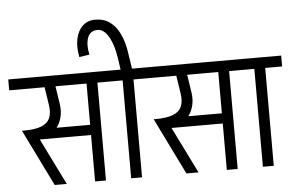

<svg xmlns="http://www.w3.org/2000/svg" viewBox="-89 -1019 1699 1108"><g transform="rotate(-5 760.5 -465.0)"><path d="M275 -567V-630H427V-567ZM95 -269V-328H429V-269ZM61 -268 32 -328Q97 -328 134 -342Q171 -356 184.5 -386Q198 -416 191 -462H254Q260 -421 251 -386Q242 -351 221 -324.5Q200 -298 169 -283Q138 -268 99 -268ZM184 0 23 -328H92L254 0ZM191 -462 170 -600H233L254 -462ZM-30 -567V-630H345V-567ZM418 0V-620H481V0ZM320 -567V-630H579V-567Z M610 -703Q601 -758 585.5 -795Q570 -832 550.5 -851Q531 -870 509 -870L499 -930Q549 -930 584.5 -904.5Q620 -879 642.5 -830.5Q665 -782 674 -714ZM390 -723Q378 -782 388 -829Q398 -876 427 -903Q456 -930 499 -930L509 -870Q465 -870 450.5 -830.5Q436 -791 449 -732ZM623 -615 610 -703 674 -714 689 -615ZM627 0V-620H690V0ZM529 -567V-630H788V-567Z M1038 -567V-630H1190V-567ZM858 -269V-328H1192V-269ZM824 -268 795 -328Q860 -328 897 -342Q934 -356 947.5 -386Q961 -416 954 -462H1017Q1023 -421 1014 -386Q1005 -351 984 -324.5Q963 -298 932 -283Q901 -268 862 -268ZM947 0 786 -328H855L1017 0ZM954 -462 933 -600H996L1017 -462ZM733 -567V-630H1108V-567ZM1181 0V-620H1244V0ZM1083 -567V-630H1342V-567Z M1390 0V-620H1453V0ZM1292 -567V-630H1551V-567Z"/></g></svg>

Font: Akshar Light
Style: Regular
Weight: 300
Designer: Tall Chai
Foundry: Tall Chai
Version: Version 1.100